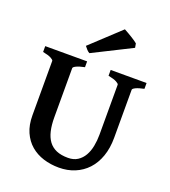

<svg xmlns="http://www.w3.org/2000/svg" viewBox="-155 -976 979 1104"><g transform="rotate(20 334.0 -424.5)"><path d="M641.1 -579.6Q607.9 -572.8 590.8 -564.5Q573.7 -556.2 573.7 -549.3V-255.9Q573.7 -191.9 555.9 -141.6Q538.1 -91.3 505.9 -56.6Q473.6 -22 429.4 -3.7Q385.3 14.6 332.5 14.6Q282.2 14.6 237.8 0.7Q193.4 -13.2 159.9 -41.7Q126.5 -70.3 107.2 -113.8Q87.9 -157.2 87.9 -216.8V-549.3Q87.9 -555.2 72 -564Q56.2 -572.8 21 -579.6V-615.2H277.3V-579.6Q244.1 -572.8 227.1 -564.5Q210 -556.2 210 -549.3V-248.5Q210 -201.7 218.3 -165.8Q226.6 -129.9 244.6 -105.5Q262.7 -81.1 291.7 -68.6Q320.8 -56.2 362.8 -56.2Q397.5 -56.2 421.4 -71.8Q445.3 -87.4 460.2 -113.3Q475.1 -139.2 481.7 -173.1Q488.3 -207 488.3 -243.2V-549.3Q488.3 -555.2 472.4 -564Q456.5 -572.8 421.4 -579.6V-615.2H641.1ZM273.4 -664.1Q265.1 -668 256.1 -677.7Q247.1 -687.5 240.2 -696.8L418.5 -862.8Q429.7 -856.9 443.4 -848.9Q457 -840.8 469.5 -833.3Q481.9 -825.7 491.7 -818.8Q501.5 -812 505.4 -808.1L509.8 -782.7Z"/></g></svg>

Font: Gentium Basic
Style: Bold
Weight: 700
Designer: J. Victor Gaultney and Annie Olsen
Foundry: SIL International
Version: Version 1.100